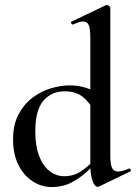

<svg xmlns="http://www.w3.org/2000/svg" viewBox="-20 -745 551 778"><path d="M190 13Q148 13 112 -10.5Q76 -34 54.5 -77Q33 -120 33 -181Q33 -240 55 -281.5Q77 -323 111.5 -349Q146 -375 186 -387Q226 -399 262 -399Q298 -399 329 -389Q360 -379 385 -363L366 -287Q344 -330 315.5 -352.5Q287 -375 243 -375Q188 -375 155.5 -336.5Q123 -298 123 -212Q123 -155 138 -114.5Q153 -74 180 -52.5Q207 -31 240 -31Q281 -31 313 -54Q345 -77 374 -109L383 -101Q362 -77 333.5 -50.5Q305 -24 269.5 -5.5Q234 13 190 13ZM427 -714V-114Q427 -79 434 -64.5Q441 -50 458 -50Q466 -50 477.5 -53Q489 -56 503 -62Q506 -64 509 -58.5Q512 -53 509 -51L381 11Q378 12 375 12Q364 12 355 -12Q346 -36 346 -82V-592Q346 -626 340 -642Q334 -658 316 -658Q308 -658 298 -654.5Q288 -651 276 -646Q272 -644 269 -650Q266 -656 269 -657L409 -724Q411 -725 413 -725Q417 -725 422 -721Q427 -717 427 -714Z"/></svg>

Font: Cormorant Infant Light SemiBold
Style: Regular
Weight: 600
Version: Version 4.001